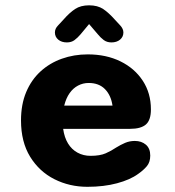

<svg xmlns="http://www.w3.org/2000/svg" viewBox="-20 -692 659 722"><path d="M308.5 10.5Q241.5 10.5 184.5 -18.2Q127.5 -47 93.2 -102.8Q59 -158.5 59 -239Q59 -299.5 78.5 -345.8Q98 -392 132.5 -423.5Q167 -455 212.5 -471.2Q258 -487.5 310 -487.5Q379.5 -487.5 433 -461.2Q486.5 -435 517 -388.2Q547.5 -341.5 547.5 -280.5Q547.5 -240.5 528.8 -224Q510 -207.5 469 -207.5H217.5Q222 -175 235.8 -152.5Q249.5 -130 271.5 -118Q293.5 -106 320.5 -106Q356 -106 377.5 -115.5Q399 -125 416.5 -137Q433.5 -147.5 450.5 -154.8Q467.5 -162 487 -162Q512 -162 528.5 -148Q545 -134 545 -107Q545 -82 532 -66.8Q519 -51.5 499.5 -38Q469.5 -16 420 -2.8Q370.5 10.5 308.5 10.5ZM221.5 -295H403Q397.5 -333.5 374.8 -356.8Q352 -380 313.5 -380Q292 -380 273.5 -370.2Q255 -360.5 241.8 -341.8Q228.5 -323 221.5 -295ZM432 -596.5Q444 -583.5 444 -570Q444 -553.5 431.5 -543Q419 -532.5 399 -532.5Q382 -532.5 370 -541.5Q358 -550.5 347.5 -563.5L315 -601.5L283 -563Q272 -550 260.2 -541.2Q248.5 -532.5 231.5 -532.5Q211.5 -532.5 199 -543Q186.5 -553.5 186.5 -570Q186.5 -584.5 198.5 -596.5L218 -617.5Q241.5 -644.5 262.5 -658.2Q283.5 -672 315 -672Q347 -672 367.8 -658.2Q388.5 -644.5 412.5 -617.5Z"/></svg>

Font: Sono ExtraLight Monospace
Style: Bold
Weight: 700
Version: Version 2.112